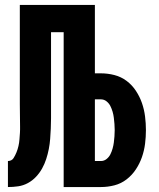

<svg xmlns="http://www.w3.org/2000/svg" viewBox="-20 -755 640 775"><path d="M12 0V-105Q19 -105 25 -108Q31 -111 34.5 -116.5Q38 -122 41 -128Q44 -134 46.5 -140Q49 -146 51 -152.5Q53 -159 54.5 -165.5Q56 -172 57 -178.5Q58 -185 58.5 -192Q59 -199 59.5 -205.5Q60 -212 60.5 -218.5Q61 -225 61 -232Q61 -239 61 -245Q61 -268 60.5 -290Q60 -312 60 -335V-735H363V-459H387Q415 -459 442 -452Q469 -445 491 -428.5Q513 -412 528.5 -388.5Q544 -365 553 -339Q562 -313 565.5 -285Q569 -257 569 -230Q569 -202 565.5 -174.5Q562 -147 553 -121Q544 -95 528.5 -71.5Q513 -48 491 -31Q469 -14 442 -7Q415 0 387 0H237V-625H186V-335Q186 -331 186 -327Q186 -323 186 -319Q186 -298 186 -277.5Q186 -257 185 -236Q184 -215 182.5 -194.5Q181 -174 177 -153.5Q173 -133 166.5 -113Q160 -93 150 -75Q140 -57 125.5 -41.5Q111 -26 92.5 -16Q74 -6 53.5 -3Q33 0 12 0ZM387 -105Q400 -105 410 -113Q420 -121 425.5 -132Q431 -143 434.5 -155.5Q438 -168 439.5 -180Q441 -192 442 -204.5Q443 -217 443 -230Q443 -242 442 -254.5Q441 -267 439.5 -279.5Q438 -292 434.5 -304Q431 -316 425.5 -327Q420 -338 410 -346Q400 -354 387 -354H363V-105Z"/></svg>

Font: Iosevka Custom XBdEx
Style: Regular
Weight: 800
Width: 7
Monospace: yes
Designer: Belleve Invis
Foundry: Belleve Invis
Version: Version 11.2.4; ttfautohint (v1.8.4)